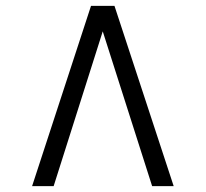

<svg xmlns="http://www.w3.org/2000/svg" viewBox="-20 -768 702 655"><path d="M370.5 -748 572.5 -133H499L330.5 -661L163 -133H89.5L290.5 -748Z"/></svg>

Font: Merriweather 24pt Light
Style: Regular
Weight: 300
Designer: Eben Sorkin
Foundry: Eben Sorkin
Version: Version 2.100